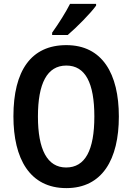

<svg xmlns="http://www.w3.org/2000/svg" viewBox="-20 -957 680 987"><path d="M474 -928V-937H340C317 -892 283 -838 248 -789V-777H328C374 -816 446 -889 474 -928ZM591 -358C591 -578 506 -725 321 -725C140 -725 49 -594 49 -359C49 -141 133 10 321 10C506 10 591 -138 591 -358ZM175 -358C175 -528 222 -620 321 -620C419 -620 465 -530 465 -358C465 -185 418 -96 320 -96C223 -96 175 -188 175 -358Z"/></svg>

Font: Noto Sans Lao Condensed SemiBold
Style: Regular
Weight: 600
Width: 3
Designer: Monotype Design Team
Foundry: Monotype Imaging Inc.
Version: Version 2.003